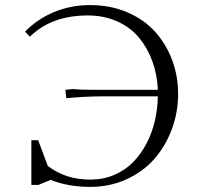

<svg xmlns="http://www.w3.org/2000/svg" viewBox="-20 -731 779 759"><path d="M79.1 -606Q127 -655.3 192.9 -683.1Q258.8 -710.9 336.9 -710.9Q415.5 -710.9 481.4 -683.1Q547.4 -655.3 591.3 -607.4Q635.3 -559.6 659.7 -495.6Q684.1 -431.6 684.1 -359.9Q684.1 -286.6 659.2 -220Q634.3 -153.3 590.1 -102.8Q545.9 -52.2 480 -22.2Q414.1 7.8 336.9 7.8Q249 7.8 180.2 -20L131.8 0H104V-176.8H130.9L168.9 -75.2Q238.8 -21 336.9 -21Q387.7 -21 430.9 -39.3Q474.1 -57.6 505.1 -88.9Q536.1 -120.1 558.3 -162.1Q580.6 -204.1 591.8 -251.7Q603 -299.3 604 -350.1H384.8Q317.4 -350.1 242.2 -342.8L238.8 -371.1V-376L267.1 -378.9Q296.9 -376 344.2 -376H604Q601.6 -434.6 583 -486.8Q564.5 -539.1 531 -580.3Q497.6 -621.6 444.8 -645.8Q392.1 -669.9 327.1 -669.9Q183.6 -669.9 98.1 -585.9Z"/></svg>

Font: Dihjauti S
Style: Regular
Weight: 400
Designer: T. Christopher White
Version: Version 3.0.0